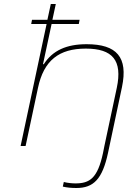

<svg xmlns="http://www.w3.org/2000/svg" viewBox="-20 -730 640 960"><path d="M234 -710 217 -631H140L136 -610H213L83 0H108L170 -291C199 -428 275 -487 409 -487C543 -487 593 -428 564 -291L502 0L495 35C468 162 428 187 357 187C342 187 318 185 299 180L294 203C315 208 337 210 362 210C448 210 492 165 520 35L538 -50L590 -295C621 -444 564 -509 413 -509C313 -509 243 -478 199 -409H195L238 -610H374L378 -631H242L259 -710Z"/></svg>

Font: LT Wave Mono Thin
Style: Italic
Weight: 100
Designer: Daniel Lyons
Version: Version 2.5 (Glyphs App)